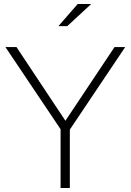

<svg xmlns="http://www.w3.org/2000/svg" viewBox="-20 -934 649 954"><path d="M281 0V-292L7 -700H62L305 -334L549 -700H602L327 -290V0ZM270 -804 366 -914H433L314 -804Z"/></svg>

Font: Red Hat Display VF
Style: Regular
Weight: 300
Designer: Pentagram, MCKL
Foundry: Pentagram, MCKL
Version: Version 1.023